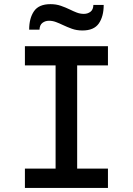

<svg xmlns="http://www.w3.org/2000/svg" viewBox="-20 -928 656 948"><path d="M254.5 0V-700H361V0ZM103 0V-95.5H513V0ZM103 -605V-700H513V-605ZM387 -777.5Q358.5 -777.5 335 -786Q311.5 -794.5 290.5 -804.5Q273 -813 256.2 -819.2Q239.5 -825.5 222 -825.5Q203.5 -825.5 189.8 -815.2Q176 -805 175 -781.5H124Q124 -838 148 -872.8Q172 -907.5 229 -907.5Q257.5 -907.5 281 -899.2Q304.5 -891 325 -881Q342 -872.5 359 -866Q376 -859.5 394 -859.5Q413 -859.5 426.8 -870Q440.5 -880.5 441 -903.5H492Q492 -847 468 -812.2Q444 -777.5 387 -777.5Z"/></svg>

Font: Overpass Mono Light SemiBold
Style: Regular
Weight: 600
Monospace: yes
Version: Version 4.000